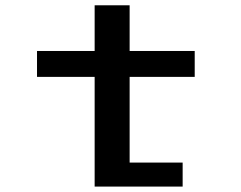

<svg xmlns="http://www.w3.org/2000/svg" viewBox="-20 -688 890 708"><path d="M116.5 -404.5V-500H329V-668.5H458V-500H698V-404.5H458V-88.5H653.5V0H329V-404.5Z"/></svg>

Font: League Mono Wide Medium
Style: Regular
Weight: 500
Width: 8
Designer: Tyler Finck
Foundry: The League of Moveable Type / Tyler Finck
Version: Version 2.210